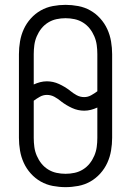

<svg xmlns="http://www.w3.org/2000/svg" viewBox="-20 -763 540 791"><path d="M250 8Q224 8 197.5 3Q171 -2 148 -15Q125 -28 107 -48Q89 -68 78 -92Q67 -116 62.5 -142.5Q58 -169 58 -195V-540Q58 -566 62.5 -592.5Q67 -619 78 -643Q89 -667 107 -687Q125 -707 148 -720Q171 -733 197.5 -738Q224 -743 250 -743Q276 -743 302.5 -738Q329 -733 352 -720Q375 -707 393 -687Q411 -667 422 -643Q433 -619 437.5 -592.5Q442 -566 442 -540V-195Q442 -169 437.5 -142.5Q433 -116 422 -92Q411 -68 393 -48Q375 -28 352 -15Q329 -2 302.5 3Q276 8 250 8ZM327 -363Q342 -363 355.5 -370.5Q369 -378 381 -387V-540Q381 -559 378.5 -577.5Q376 -596 368.5 -613.5Q361 -631 349.5 -645.5Q338 -660 322 -670Q306 -680 287.5 -684Q269 -688 250 -688Q231 -688 212.5 -684Q194 -680 178 -670Q162 -660 150.5 -645.5Q139 -631 131.5 -613.5Q124 -596 121.5 -577.5Q119 -559 119 -540V-415Q132 -421 145.5 -424.5Q159 -428 173 -428Q199 -428 223 -417Q247 -406 268 -390L269 -389Q281 -379 295.5 -371Q310 -363 327 -363ZM250 -47Q269 -47 287.5 -51Q306 -55 322 -65Q338 -75 349.5 -89.5Q361 -104 368.5 -121.5Q376 -139 378.5 -157.5Q381 -176 381 -195V-320Q368 -314 354.5 -310.5Q341 -307 327 -307Q301 -307 277 -318Q253 -329 232 -345L231 -346Q219 -356 204.5 -364Q190 -372 173 -372Q158 -372 144.5 -364.5Q131 -357 119 -348V-195Q119 -176 121.5 -157.5Q124 -139 131.5 -121.5Q139 -104 150.5 -89.5Q162 -75 178 -65Q194 -55 212.5 -51Q231 -47 250 -47Z"/></svg>

Font: Iosevka SS18 Light
Style: Regular
Weight: 300
Monospace: yes
Designer: Belleve Invis
Foundry: Belleve Invis
Version: Version 25.1.1; ttfautohint (v1.8.4)